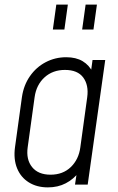

<svg xmlns="http://www.w3.org/2000/svg" viewBox="-20 -800 513 832"><path d="M187.5 12Q139.5 12 104.8 -9.8Q70 -31.5 54 -70.8Q38 -110 45 -162L75 -379Q82.5 -431 109.8 -470Q137 -509 178 -530.5Q219 -552 267 -552Q309.5 -552 338.2 -534.8Q367 -517.5 382 -486L372 -474L381 -540H436L360 0H305L315 -66L322 -54Q299 -23.5 265 -5.8Q231 12 187.5 12ZM199 -43Q252.5 -43 286.8 -76Q321 -109 328 -161L358 -379Q365 -431 340.8 -464Q316.5 -497 261.5 -497Q208.5 -497 173 -464.8Q137.5 -432.5 130 -379L100 -162Q92.5 -109 119 -76Q145.5 -43 199 -43ZM209 -672 224 -780H274L259 -672ZM336 -672 351 -780H400L385 -672Z"/></svg>

Font: Mohave Light
Style: Italic
Weight: 300
Italic angle: -8°
Designer: Gumpita Rahayu
Foundry: Tokotype
Version: Version 2.003